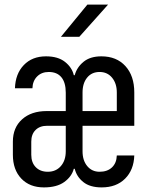

<svg xmlns="http://www.w3.org/2000/svg" viewBox="-20 -805 640 835"><path d="M36 -132V-189Q36 -250 76 -286Q116 -322 183 -322H266V-402Q266 -446 247 -469Q228 -492 192 -492Q161 -492 141.5 -472.5Q122 -453 121 -421H45Q47 -484 83.5 -522Q120 -560 180 -560Q232 -560 262.5 -536Q293 -512 301 -478H305Q314 -512 343 -536Q372 -560 421 -560Q487 -560 525.5 -517.5Q564 -475 564 -403V-258H339V-147Q339 -107 359.5 -82.5Q380 -58 413 -58Q447 -58 467 -77Q487 -96 488 -129H564Q562 -66 524 -28Q486 10 422 10Q371 10 342 -13.5Q313 -37 305 -71H301Q292 -37 259.5 -13.5Q227 10 171 10Q109 10 72.5 -28.5Q36 -67 36 -132ZM339 -322H488V-403Q488 -442 467.5 -467Q447 -492 413 -492Q379 -492 359 -467.5Q339 -443 339 -403ZM266 -147V-258H185Q153 -258 134.5 -239.5Q116 -221 116 -189V-132Q116 -98 135.5 -78Q155 -58 188 -58Q223 -58 244.5 -82.5Q266 -107 266 -147ZM325 -645H245L360 -785H450Z"/></svg>

Font: JetBrains Mono Semi Light
Style: Regular
Weight: 350
Monospace: yes
Designer: Philipp Nurullin, Konstantin Bulenkov
Foundry: JetBrains
Version: 2.002